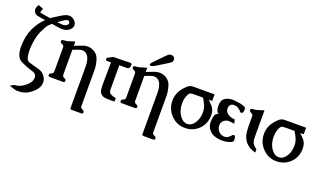

<svg xmlns="http://www.w3.org/2000/svg" viewBox="-94 -1329 3707 2213"><g transform="rotate(20 1759.5 -222.0)"><path d="M139.2 -702.6 123.5 -652.8Q123.5 -650.9 126.5 -650.4L252 -628.9L329.6 -678.7Q386.7 -715.8 410.2 -723.6Q432.1 -731.9 451.7 -731.9Q478 -731.9 500.5 -716.8Q543.5 -690.9 545.4 -647.5Q545.4 -617.2 517.6 -590.8Q482.4 -557.6 424.3 -557.6Q410.2 -557.6 394.5 -559.6L325.7 -569.8Q306.2 -572.8 296.4 -574.7Q254.9 -540.5 236.8 -509Q218.8 -477.5 201.2 -439.5Q159.2 -343.8 156.2 -205.6Q156.2 -159.7 165.8 -117.7Q175.3 -75.7 205.1 -67.4L338.9 -29.3Q377.4 -16.6 404.3 18.6Q431.6 53.2 432.1 93.8Q432.1 152.8 385.3 201.2Q356 231.4 322.8 252.4Q269.5 288.1 192.9 288.1Q185.1 288.1 177.2 287.6Q163.1 286.6 147.9 282.2L83 262.2L129.4 234.4H141.1Q180.2 231.9 215.8 212.4Q250 193.4 276.9 167.5Q319.8 126 321.8 79.6Q321.3 31.7 279.8 18.6Q184.1 -9.3 116.7 -45.4Q50.8 -80.6 50.8 -208.5Q50.8 -210.4 50.8 -210.9Q51.8 -341.3 96.4 -434.3Q141.1 -527.3 207 -588.4L139.6 -598.6Q121.1 -602.1 102.5 -606.4Q61 -619.6 56.6 -668.9Q56.6 -691.4 78.1 -726.6ZM346.2 -613.3 415 -607.9Q446.8 -607.9 463.4 -621.3Q480 -634.8 480 -649.9Q478 -674.8 451.7 -676.8Q433.6 -676.8 389.9 -645.3Q346.2 -613.8 346.2 -613.3Z M619.1 -423.3 711.4 -459Q742.2 -470.7 772.5 -470.7Q807.1 -470.7 840.3 -455.6Q902.3 -427.2 920.9 -358.9Q926.8 -337.9 932.6 -309.6Q938.5 -281.2 939 -243.7V200.2Q939 224.1 962.9 232.7Q986.8 241.2 986.8 259.8Q986.8 279.3 964.4 279.3H849.1Q829.1 279.3 829.1 263.7V-243.7Q829.1 -314.9 806.2 -359.4Q786.6 -396.5 751.5 -405.8Q742.2 -408.7 730.5 -408.7Q720.7 -408.7 710 -406.7Q697.8 -404.3 686.3 -399.7Q674.8 -395 661.6 -390.6L623.5 -376.5L619.1 -374.5V-69.3Q619.1 -44.9 642.8 -36.4Q666.5 -27.8 666.5 -9.8Q666.5 9.8 644.5 9.8H483.9Q461.4 9.8 461.4 -9.8Q461.4 -27.8 485.4 -36.4Q509.3 -44.9 509.3 -69.3V-362.8Q509.3 -387.2 485.4 -395.8Q461.4 -404.3 461.4 -422.4Q461.4 -442.4 483.4 -442.4Q512.7 -443.8 542.2 -451.7Q571.8 -459.5 619.1 -475.6Z M1188.5 -392.6 1189 -92.8Q1189 -55.2 1219.2 -40.3Q1249.5 -25.4 1279.3 -22V21H1201.2Q1181.6 20.5 1158.9 17.6Q1136.2 14.6 1113.8 -3.9Q1085.9 -27.3 1085.4 -92.3Q1085 -118.7 1085 -142.1Q1085 -173.3 1085.4 -199.7L1087.4 -390.6Q1064 -390.1 1045.9 -389.2H1043Q1022 -389.2 1021 -408.2V-409.2Q1021 -422.4 1036.1 -429.7Q1045.4 -433.6 1075.2 -449.7Q1080.6 -452.6 1083 -454.1Q1092.3 -458.5 1099.6 -458.5L1177.2 -459.5L1298.3 -462.4H1298.8Q1317.9 -462.4 1317.9 -440.4Q1317.9 -433.6 1315.9 -422.4Q1310.5 -392.1 1282.2 -392.1Z M1576.2 -524.9Q1551.8 -509.8 1535.2 -509.8Q1530.3 -509.8 1528.8 -510.7Q1516.1 -512.2 1516.1 -523.9Q1516.1 -533.7 1535.6 -554.2L1594.2 -614.7Q1606.4 -627 1638.2 -660.2Q1669.9 -693.4 1683.1 -701.7Q1696.3 -709.5 1710.4 -709.5Q1721.7 -709.5 1733.4 -704.6Q1758.8 -693.4 1758.8 -664.1Q1758.8 -647.5 1747.1 -635.5Q1735.4 -623.5 1722.7 -615.7ZM1501 -423.3 1593.3 -459Q1624 -470.7 1654.3 -470.7Q1689 -470.7 1722.2 -455.6Q1784.2 -427.2 1802.7 -358.9Q1808.6 -337.9 1814.5 -309.6Q1820.3 -281.2 1820.8 -243.7V200.2Q1820.8 224.1 1844.7 232.7Q1868.7 241.2 1868.7 259.8Q1868.7 279.3 1846.2 279.3H1731Q1710.9 279.3 1710.9 263.7V-243.7Q1710.9 -314.9 1688 -359.4Q1668.5 -396.5 1633.3 -405.8Q1624 -408.7 1612.3 -408.7Q1602.5 -408.7 1591.8 -406.7Q1579.6 -404.3 1568.1 -399.7Q1556.6 -395 1543.5 -390.6L1505.4 -376.5L1501 -374.5V-69.3Q1501 -44.9 1524.7 -36.4Q1548.3 -27.8 1548.3 -9.8Q1548.3 9.8 1526.4 9.8H1365.7Q1343.3 9.8 1343.3 -9.8Q1343.3 -27.8 1367.2 -36.4Q1391.1 -44.9 1391.1 -69.3V-362.8Q1391.1 -387.2 1367.2 -395.8Q1343.3 -404.3 1343.3 -422.4Q1343.3 -442.4 1365.2 -442.4Q1394.5 -443.8 1424.1 -451.7Q1453.6 -459.5 1501 -475.6Z M2145 -371.6Q2087.9 -371.6 2072.8 -367.9Q2057.6 -364.3 2046.4 -343.8Q2019 -293.9 2019 -226.6V-224.6Q2019 -143.6 2059.1 -84Q2097.2 -26.4 2149.4 -23.9H2155.3Q2203.6 -23.9 2239.3 -73.7Q2279.8 -128.9 2280.3 -211.4Q2280.3 -262.2 2258.5 -306.4Q2236.8 -350.6 2222.2 -371.6ZM2335.4 -451.7V-371.6H2293.5Q2305.7 -359.9 2342.5 -320.6Q2379.4 -281.2 2381.3 -217.3V-210Q2381.3 -113.3 2318.8 -45.4Q2252.9 25.9 2148.4 28.8H2142.1Q2043.9 28.8 1973.6 -43.9Q1902.8 -117.2 1902.8 -217.8V-219.2Q1903.3 -307.1 1958.5 -376Q1978.5 -400.9 2006.1 -426.3Q2033.7 -451.7 2073.7 -451.7Z M2591.8 19Q2559.1 19 2520 8.8Q2481 -1.5 2458.5 -20.5Q2402.3 -66.9 2401.9 -134.8V-138.7Q2401.9 -254.9 2460 -255.4Q2421.4 -269 2420.9 -347.7V-350.6Q2420.9 -416 2465.3 -442.9Q2502.4 -465.3 2553.7 -465.3Q2563 -465.3 2572.3 -464.8Q2608.4 -461.9 2641.4 -456.1Q2674.3 -450.2 2699.7 -439.5Q2719.2 -431.6 2721.2 -414.1V-408.7Q2721.2 -388.2 2717.3 -377.4Q2710 -356.9 2695.8 -356.9Q2688 -356.9 2682.1 -362.8Q2678.7 -367.2 2670.9 -375.5Q2658.2 -388.7 2639.6 -400.4Q2621.1 -412.1 2591.3 -413.1H2589.8Q2560.1 -413.1 2545.4 -396Q2531.2 -378.4 2530.8 -349.1Q2530.8 -312 2568.4 -285.2Q2599.1 -263.2 2652.8 -260.3L2664.1 -210.9Q2623 -218.3 2596.7 -219.2H2593.8Q2571.8 -219.2 2554.2 -209.5Q2521.5 -192.9 2511.7 -161.6Q2507.8 -147.5 2507.8 -133.3Q2507.8 -114.7 2515.6 -95.7Q2532.7 -54.2 2571.8 -39.1Q2586.4 -33.2 2601.1 -32.7H2606.9Q2637.7 -32.7 2654.8 -47.4Q2676.3 -64.9 2689 -80.6Q2695.3 -87.9 2704.1 -87.9Q2720.2 -87.9 2727.1 -59.1Q2728.5 -49.8 2728.5 -36.6V-29.3Q2726.6 -12.7 2707.5 -3.9Q2682.1 6.8 2658.2 12.7Q2634.3 18.6 2591.8 19Z M2939 -150.4Q2939 -114.7 2944.3 -97.2Q2958.5 -50.8 3004.9 -23.4V18.1Q2932.6 1 2886.7 -46.9Q2854.5 -81.1 2841.6 -127.9Q2828.6 -174.8 2828.6 -270V-362.8Q2828.6 -387.2 2804.9 -395.8Q2781.2 -404.3 2781.2 -422.4Q2781.2 -442.4 2802.7 -442.4Q2832 -443.8 2861.8 -451.7Q2891.6 -459.5 2939 -475.6Z M3267.6 -371.6Q3210.4 -371.6 3195.3 -367.9Q3180.2 -364.3 3168.9 -343.8Q3141.6 -293.9 3141.6 -226.6V-224.6Q3141.6 -143.6 3181.6 -84Q3219.7 -26.4 3272 -23.9H3277.8Q3326.2 -23.9 3361.8 -73.7Q3402.3 -128.9 3402.8 -211.4Q3402.8 -262.2 3381.1 -306.4Q3359.4 -350.6 3344.7 -371.6ZM3458 -451.7V-371.6H3416Q3428.2 -359.9 3465.1 -320.6Q3502 -281.2 3503.9 -217.3V-210Q3503.9 -113.3 3441.4 -45.4Q3375.5 25.9 3271 28.8H3264.6Q3166.5 28.8 3096.2 -43.9Q3025.4 -117.2 3025.4 -217.8V-219.2Q3025.9 -307.1 3081.1 -376Q3101.1 -400.9 3128.7 -426.3Q3156.2 -451.7 3196.3 -451.7Z"/></g></svg>

Font: Caudex
Style: Bold
Weight: 700
Version: Version 1.01